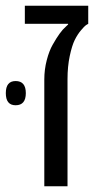

<svg xmlns="http://www.w3.org/2000/svg" viewBox="-32 -650 351 670"><path d="M275.9 -629.9V-566.9Q272.9 -565.4 268.1 -562.3Q263.2 -559.1 250.7 -544.4Q238.3 -529.8 228.8 -510.5Q219.2 -491.2 211.4 -454.6Q203.6 -418 203.6 -373.5V0H122.6V-372.6Q122.6 -407.2 131.1 -439.9Q139.6 -472.7 151.9 -494.1Q177.7 -540 197.3 -556.6L205.6 -564.5V-566.9H54.7V-629.9ZM22.5 -367.2Q58.1 -367.2 58.1 -325Q58.1 -282.7 22.5 -282.7Q-11.7 -282.7 -11.7 -325Q-11.7 -367.2 22.5 -367.2Z"/></svg>

Font: Open Sans Hebrew
Style: Regular
Weight: 400
Foundry: Ascender Corporation, Yanek Iontef
Version: Version 2.001;PS 002.001;hotconv 1.0.70;makeotf.lib2.5.58329